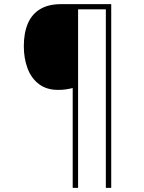

<svg xmlns="http://www.w3.org/2000/svg" viewBox="-20 -780 695 927"><path d="M517 127H491V-735H357V127H331V-355Q315 -351 298.5 -348.5Q282 -346 260 -346Q205 -346 168 -374Q131 -402 113 -450Q95 -498 95 -557Q95 -621 114.5 -666.5Q134 -712 174 -736Q214 -760 275 -760H517Z"/></svg>

Font: Noto Sans Symbols Thin
Style: Regular
Weight: 250
Version: Version 2.002